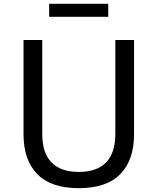

<svg xmlns="http://www.w3.org/2000/svg" viewBox="-20 -967 824 1004"><path d="M103 0ZM103 -265V-758H201V-265Q201 -168 249 -118Q297 -68 392 -68Q487 -68 535 -118Q583 -168 583 -265V-758H681V-265Q681 -130 609 -56.5Q537 17 392 17Q247 17 175 -56.5Q103 -130 103 -265ZM237 -947H546V-879H237Z"/></svg>

Font: Biryani
Style: Regular
Weight: 400
Designer: Dan Reynolds and Mathieu Reguer
Foundry: Dan Reynolds and Mathieu Reguer
Version: Version 1.004; ttfautohint (v1.1) -l 5 -r 5 -G 72 -x 0 -D la